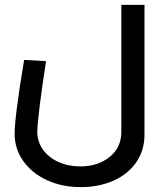

<svg xmlns="http://www.w3.org/2000/svg" viewBox="-20 -520 671 788"><path d="M40 29Q40 -40 79 -274L169 -269Q154 -174 143.5 -90.5Q133 -7 133 21Q133 61 156 93.5Q179 126 219.5 144.5Q260 163 309 163Q381 163 429.5 124.5Q478 86 478 21V-500H573V32Q573 98 538.5 147Q504 196 444.5 222Q385 248 312 248Q235 248 173 219.5Q111 191 75.5 141Q40 91 40 29Z"/></svg>

Font: sheba-seeBold
Style: Regular
Weight: 600
Designer: Mohamed Galeb, the designers
Foundry: Kief Type Foundry
Version: Version 2.010; ttfautohint (v1.5.33-1714) -l 8 -r 50 -G 200 